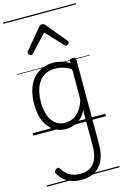

<svg xmlns="http://www.w3.org/2000/svg" viewBox="-191 -1009 981 1526"><g transform="rotate(-15 299.0 -245.5)"><path d="M281 439Q212 439 166.5 411.5Q121 384 95 338Q90 328 92 320Q94 312 106 304Q118 296 125.5 298Q133 300 138 309Q163 350 197 370Q231 390 286 390Q332 390 365.5 369.5Q399 349 417 307Q435 265 435 198V-92Q412 -47 382.5 -23.5Q353 0 322.5 8.5Q292 17 265 17Q210 17 166 -12Q122 -41 96.5 -98Q71 -155 71 -238Q71 -288 80.5 -331Q90 -374 109 -408.5Q128 -443 156 -467.5Q184 -492 220.5 -505.5Q257 -519 301 -519Q335 -519 368.5 -509.5Q402 -500 435 -480V-496Q435 -506 441 -510.5Q447 -515 461 -515Q475 -515 481 -510.5Q487 -506 487 -496V201Q487 280 462 333Q437 386 391 412.5Q345 439 281 439ZM274 -33Q306 -33 336.5 -47Q367 -61 392.5 -93Q418 -125 435 -181V-428Q400 -452 367 -461Q334 -470 302 -470Q270 -470 243 -460.5Q216 -451 194.5 -432Q173 -413 158 -385.5Q143 -358 135 -322Q127 -286 127 -242Q127 -180 143.5 -133Q160 -86 192.5 -59.5Q225 -33 274 -33ZM150 -623Q142 -623 134.5 -631Q127 -639 127 -647Q127 -649 128 -652Q129 -655 132 -659L270 -825Q275 -831 280.5 -834Q286 -837 295 -837Q304 -837 309.5 -834Q315 -831 320 -825L458 -659Q462 -655 463 -652Q464 -649 464 -647Q464 -639 456 -631Q448 -623 440 -623Q435 -623 431.5 -625.5Q428 -628 424 -632L295 -769L167 -632Q163 -628 159 -625.5Q155 -623 150 -623ZM0 410H598V420H0ZM0 -20H598V0H0ZM0 -505H598V-500H0ZM0 -930H598V-920H0Z"/></g></svg>

Font: Playwrite DE Grund Guides
Style: Regular
Weight: 400
Designer: Veronika Burian, José Scaglione
Foundry: TypeTogether
Version: Version 1.003